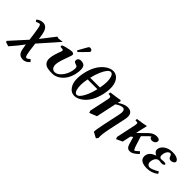

<svg xmlns="http://www.w3.org/2000/svg" viewBox="109 -1692 2939 2939"><g transform="rotate(45 1579.0 -222.5)"><path d="M231.4 -247.1Q215.8 -364.7 201.2 -384.8Q193.4 -394.5 184.1 -395Q167.5 -394 123.5 -374L105.5 -402.8Q148.4 -444.3 213.4 -444.8Q288.6 -444.8 317.9 -355.5Q330.1 -316.9 338.4 -255.9Q339.4 -242.2 340.3 -237.8Q340.8 -233.4 341.8 -222.2Q341.8 -220.7 341.8 -220.2Q373.5 -261.2 439 -345.2Q492.7 -414.1 518.1 -446.8L551.3 -438Q596.2 -443.8 633.3 -448.2L529.3 -330.1L350.1 -127.9L354 -130.9Q356.4 -111.8 361.3 -73.2Q366.7 -33.7 369.1 -15.1Q384.3 100.1 401.4 114.7Q408.2 119.6 417.5 120.1Q437 118.7 470.7 85.9L502.9 119.1Q461.9 168.5 406.7 176.3Q400.4 177.2 394.5 176.8Q322.3 176.8 294.9 123.5Q275.9 85.4 263.7 -8.8L262.7 -22L188.5 74.2L90.8 189.9L26.9 169.9L12.7 150.9L25.9 136.2L250 -111.8Q246.6 -134.3 240.7 -179.7Q234.4 -225.1 231.4 -247.1Z M997.6 -682.1Q1022 -682.1 1036.1 -662.6Q1042 -652.8 1040.5 -644Q1037.6 -634.8 1032.7 -628.9L912.6 -506.8Q904.8 -499.5 899.9 -499Q886.7 -499 883.3 -509.3Q882.8 -511.7 882.8 -513.2Q884.3 -519 885.7 -522L966.3 -665Q976.6 -681.6 997.6 -682.1ZM1121.1 -250Q1090.3 -105 988.3 -32.7Q927.7 9.3 864.7 9.8Q767.6 9.8 730 -8.3Q718.3 -14.2 708.5 -21Q649.4 -64.9 671.9 -174.8Q682.6 -225.6 706.5 -291Q710 -301.8 716.3 -316.9Q722.7 -333 724.1 -340.8Q727.1 -357.9 717.3 -365.2Q712.4 -367.2 663.6 -370.1Q657.2 -381.3 661.1 -400.9Q698.2 -420.9 793.5 -439Q820.3 -443.8 833 -443.8Q879.9 -443.8 880.4 -412.6Q880.4 -405.8 878.4 -398.9Q875 -382.3 845.7 -303.7Q844.2 -299.8 842.8 -296.9Q816.4 -228 804.2 -171.9Q786.1 -87.4 824.2 -50.3Q842.8 -31.7 873.5 -32.2Q924.8 -32.2 976.1 -89.8Q978 -91.8 978.5 -92.8Q1031.7 -155.8 1049.3 -237.8Q1062.5 -301.8 1051.8 -325.2Q1044.9 -337.9 1018.1 -345.2Q992.2 -353 981.9 -362.8Q969.2 -377.4 974.6 -403.8Q980 -429.2 1009.8 -439.9Q1021 -443.8 1032.2 -443.8Q1095.2 -442.9 1116.2 -410.2Q1144.5 -361.3 1121.1 -250Z M1519.5 -311H1308.6Q1279.3 -168 1304.7 -80.1Q1321.3 -25.9 1355 -24.9Q1405.3 -24.9 1459 -133.8Q1498 -213.4 1519.5 -311ZM1481.4 -644Q1426.8 -644 1370.1 -516.1Q1336.9 -440.9 1318.4 -356.9H1529.3Q1560.1 -505.9 1531.7 -592.8Q1514.2 -643.1 1481.4 -644ZM1198.7 -334Q1239.7 -525.9 1355.5 -622.6Q1425.8 -680.2 1495.6 -681.2Q1569.8 -681.2 1614.3 -615.2Q1677.7 -519.5 1638.7 -334Q1594.2 -124.5 1465.3 -33.2Q1401.9 11.7 1343.3 12.2Q1266.6 12.2 1221.7 -57.6Q1161.1 -154.3 1198.7 -334Z M1741.7 -313Q1752 -360.4 1736.8 -371.1Q1725.6 -378.4 1691.4 -381.8Q1689.9 -399.4 1696.8 -416Q1853.5 -436 1874.5 -441.9Q1878.4 -442.9 1880.4 -443.8Q1901.9 -442.4 1899.9 -426.8Q1899.4 -424.8 1887.7 -382.3Q1977.5 -444.8 2042 -444.8Q2176.3 -444.8 2143.1 -286.1Q2142.6 -284.7 2142.6 -284.2L2082 0Q2051.3 146.5 2060.5 205.1L2034.7 236.8L1942.4 188Q1942.4 141.1 1972.2 0L2031.2 -276.9Q2051.8 -374 2006.3 -387.2Q2000 -388.7 1993.7 -389.2Q1951.2 -389.2 1888.7 -348.1Q1883.3 -344.7 1877.9 -341.3Q1875 -327.6 1873.5 -321.3L1808.1 -13.2L1689 33.2L1675.3 -1Z M2426.3 -321.3 2412.1 -255.9Q2423.3 -267.6 2446.3 -289.1Q2472.2 -312.5 2483.9 -325.2Q2553.7 -399.9 2591.8 -421.9Q2631.8 -444.8 2673.3 -444.8Q2738.8 -444.8 2739.3 -405.3Q2739.3 -397.5 2737.8 -390.1Q2732.4 -365.2 2699.2 -350.1Q2684.1 -343.3 2670.4 -342.8Q2628.9 -342.8 2619.6 -370.1Q2617.2 -377.9 2618.7 -384.8Q2589.4 -366.2 2541.5 -314.9L2499.5 -272Q2517.6 -217.8 2550.3 -110.8Q2569.8 -54.2 2586.4 -45.9Q2595.7 -47.4 2653.3 -101.1Q2653.3 -101.1 2674.3 -75.2Q2679.7 -70.8 2682.6 -69.8Q2612.3 -1.5 2569.3 8.3Q2554.2 11.7 2537.1 12.2Q2492.2 12.2 2470.2 -35.2Q2464.4 -48.3 2459.5 -64Q2445.3 -110.8 2424.8 -182.6L2390.6 -154.8L2361.3 -18.1L2262.7 27.8L2249 -5.9L2315.9 -320.8Q2328.1 -377.4 2311 -382.3Q2308.6 -382.8 2307.1 -382.8L2267.1 -387.2L2271.5 -417Q2409.7 -435.5 2448.7 -446.8Q2454.1 -445.8 2455.1 -443.8Q2455.1 -442.9 2426.3 -321.3Z M2878.4 -121.1Q2865.7 -62 2900.4 -38.1Q2914.6 -29.3 2932.6 -28.8Q2978.5 -29.3 3075.2 -86.9L3094.7 -51.8Q3012.7 11.7 2914.1 12.2Q2768.6 12.2 2753.9 -75.2Q2751 -95.7 2755.4 -118.2Q2770 -187.5 2860.4 -222.7Q2869.1 -226.1 2877.4 -229Q2816.4 -255.4 2816.4 -301.3Q2816.9 -311.5 2818.8 -321.8Q2828.6 -368.2 2878.9 -404.8Q2936 -444.8 3018.1 -444.8Q3107.4 -444.8 3144.5 -406.2Q3160.2 -388.7 3157.2 -370.1Q3141.6 -335 3091.8 -330.1Q3052.2 -330.1 3040.5 -358.9Q3039.6 -361.8 3039.1 -363.8Q3023.4 -406.7 3004.4 -408.2Q2971.2 -408.2 2947.8 -367.2Q2937.5 -348.1 2932.6 -325.2Q2916.5 -244.1 2971.2 -243.2Q2973.1 -243.2 2979.5 -244.1Q3005.4 -248 3023.4 -248Q3072.3 -247.1 3068.8 -227.1Q3061.5 -202.6 3012.7 -202.1Q3009.3 -202.1 2997.6 -203.6Q2989.3 -204.6 2986.3 -205.1Q2971.7 -208 2962.9 -208Q2910.2 -208 2885.7 -147Q2881.3 -134.3 2878.4 -121.1Z"/></g></svg>

Font: Linux Libertine Slanted O
Style: Bold Slanted
Weight: 700
Designer: Philipp H. Poll
Foundry: Philipp H. Poll
Version: Version 5.0.0